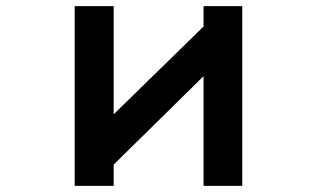

<svg xmlns="http://www.w3.org/2000/svg" viewBox="-20 -585 1040 630"><path d="M225.1 -564.9H353V-210L647.9 -498V-564.9H774.9V24.9H647.9V-335L353 -44.9V24.9H225.1Z"/></svg>

Font: BIZ UDGothic
Style: Bold
Weight: 700
Monospace: yes
Designer: TypeBank Co., Ltd.
Foundry: Morisawa Inc.
Version: Version 1.05